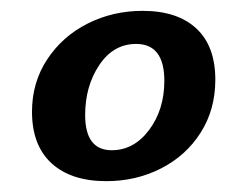

<svg xmlns="http://www.w3.org/2000/svg" viewBox="-20 -704 417 354"><path d="M39 -498Q39 -552 67 -594.5Q95 -637 141.5 -660.5Q188 -684 243 -684Q307 -684 342 -651.5Q377 -619 377 -557Q377 -502 350 -459.5Q323 -417 277 -393.5Q231 -370 176 -370Q111 -370 75 -403Q39 -436 39 -498ZM283 -555Q283 -623 231 -623Q189 -623 163 -584Q137 -545 137 -492Q137 -427 186 -427Q227 -427 255 -464.5Q283 -502 283 -555Z"/></svg>

Font: Sansita
Style: Bold Italic
Weight: 700
Italic angle: -11°
Designer: Pablo Cosgaya
Foundry: Omnibus-Type
Version: Version 1.006